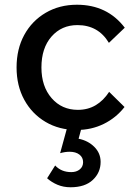

<svg xmlns="http://www.w3.org/2000/svg" viewBox="-20 -533 580 811"><path d="M441 -145 506 -81Q470 -35 418 -9.5Q366 16 304 16Q230 16 172.5 -18Q115 -52 82.5 -111.5Q50 -171 50 -248Q50 -326 82.5 -385.5Q115 -445 173 -479Q231 -513 305 -513Q433 -513 507 -416L440 -352Q395 -427 307 -427Q240 -427 197.5 -378.5Q155 -330 155 -248Q155 -168 198 -118.5Q241 -69 309 -69Q351 -69 384 -88.5Q417 -108 441 -145ZM179 220 213 166Q239 194 281 194Q303 194 317 182.5Q331 171 331 152Q331 132 315.5 120Q300 108 274 108Q255 108 234 114L268 -10H329L312 53Q352 61 378.5 87.5Q405 114 405 151Q405 196 372 227Q339 258 278 258Q248 258 223 247.5Q198 237 179 220Z"/></svg>

Font: Wix Madefor Text Medium
Style: Regular
Weight: 500
Designer: Dalton Maag Ltd
Foundry: Dalton Maag Ltd
Version: Version 3.100